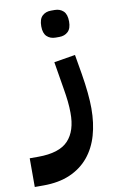

<svg xmlns="http://www.w3.org/2000/svg" viewBox="-147 -576 523 863"><g transform="rotate(-10 114.5 -144.0)"><path d="M-60 109H-21Q75 109 116 65.5Q157 22 156 -61Q156 -86 153 -113.5Q150 -141 145 -170L124 -297L221 -313L236 -225Q244 -177 248 -136Q252 -95 252 -64Q252 3 236 58.5Q220 114 186.5 154.5Q153 195 101.5 217.5Q50 240 -20 240H-60ZM149 -405Q125 -405 109.5 -419.5Q94 -434 94 -466Q94 -499 109.5 -513.5Q125 -528 149 -528H166Q190 -528 205.5 -513.5Q221 -499 221 -466Q221 -434 205.5 -419.5Q190 -405 166 -405Z"/></g></svg>

Font: IBM Plex Arabic SemiBold
Style: Regular
Weight: 600
Designer: Mike Abbink, Paul van der Laan, Pieter van Rosmalen, Wael Morcos, Khajak Apelian
Foundry: Bold Monday
Version: Version 1.0